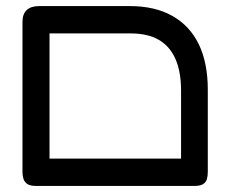

<svg xmlns="http://www.w3.org/2000/svg" viewBox="-20 -602 753 632"><path d="M98 10Q80 10 70.5 4Q61 -2 57.5 -12.5Q54 -23 54 -35V-530Q54 -556 68 -569Q82 -582 109 -582H407Q490 -582 547.5 -549.5Q605 -517 634.5 -456Q664 -395 664 -306V-36Q664 -23 661 -12.5Q658 -2 648.5 4Q639 10 620 10Q602 10 592.5 5Q583 0 579.5 -9.5Q576 -19 576 -29V-303Q576 -366 557.5 -408Q539 -450 502.5 -471Q466 -492 410 -492H143V-36Q143 -23 139.5 -12.5Q136 -2 126.5 4Q117 10 98 10ZM96 10 97 -80H621L622 10Z"/></svg>

Font: Fredoka SemiExpanded
Style: Regular
Weight: 400
Width: 6
Designer: Ben Nathan
Foundry: Milena B. Brandão, Ben Nathan
Version: Version 2.001